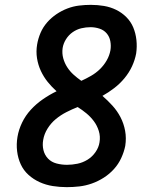

<svg xmlns="http://www.w3.org/2000/svg" viewBox="-20 -763 640 791"><path d="M255 8Q226 8 197.5 3.5Q169 -1 143.5 -12.5Q118 -24 97.5 -42.5Q77 -61 65.5 -86Q54 -111 50.5 -140Q47 -169 52 -199Q57 -229 71 -258Q85 -287 107 -311Q129 -335 156.5 -354Q184 -373 213 -387Q193 -405 176.5 -425.5Q160 -446 148.5 -470.5Q137 -495 132.5 -523Q128 -551 133 -580Q137 -604 147 -627.5Q157 -651 174 -670.5Q191 -690 212.5 -704.5Q234 -719 257.5 -728Q281 -737 305.5 -740Q330 -743 354 -743Q382 -743 408.5 -738.5Q435 -734 458.5 -722.5Q482 -711 500.5 -692.5Q519 -674 529 -650Q539 -626 542 -598.5Q545 -571 541 -543Q536 -516 524 -490Q512 -464 493 -441Q474 -418 450.5 -400Q427 -382 402 -368Q424 -349 443.5 -327.5Q463 -306 476.5 -280Q490 -254 495.5 -224Q501 -194 496 -162Q491 -137 479.5 -112Q468 -87 449.5 -66.5Q431 -46 407.5 -31Q384 -16 358.5 -7Q333 2 307 5Q281 8 255 8ZM315 -430Q335 -439 355 -450.5Q375 -462 391.5 -478Q408 -494 419.5 -514Q431 -534 435 -556Q438 -575 434.5 -593.5Q431 -612 419.5 -625.5Q408 -639 390 -645Q372 -651 353 -651Q334 -651 315 -646.5Q296 -642 279.5 -630.5Q263 -619 252 -601.5Q241 -584 238 -565Q235 -543 240.5 -523Q246 -503 257 -486Q268 -469 283 -455.5Q298 -442 315 -430ZM256 -84Q277 -84 299 -88.5Q321 -93 340.5 -105Q360 -117 373.5 -136.5Q387 -156 390 -177Q394 -201 387 -223.5Q380 -246 366.5 -264Q353 -282 336 -296Q319 -310 300 -322Q277 -313 253.5 -301Q230 -289 210 -272.5Q190 -256 176 -233.5Q162 -211 158 -187Q154 -165 159 -144.5Q164 -124 178 -109.5Q192 -95 213 -89.5Q234 -84 256 -84Z"/></svg>

Font: Iosevka Aile Semibold
Style: Italic
Weight: 600
Italic angle: -9°
Designer: Belleve Invis
Foundry: Belleve Invis
Version: Version 31.1.0; ttfautohint (v1.8.4)